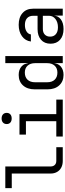

<svg xmlns="http://www.w3.org/2000/svg" viewBox="786 -1604 827 2440"><g transform="rotate(-90 1200.0 -383.5)"><path d="M375 0Q327 0 291 -19Q255 -38 235 -73Q215 -108 215 -155V-648H30V-730H305V-155Q305 -121 324 -101.5Q343 -82 375 -82H550V0Z M685 0V-82H880V-468H710V-550H970V-82H1155V0ZM915 -649Q882 -649 863 -666Q844 -683 844 -712Q844 -742 863 -759.5Q882 -777 915 -777Q948 -777 967 -759.5Q986 -742 986 -712Q986 -683 967 -666Q948 -649 915 -649Z M1468 10Q1386 10 1335.5 -45Q1285 -100 1285 -194V-355Q1285 -450 1335 -505Q1385 -560 1468 -560Q1536 -560 1577 -523Q1618 -486 1618 -424L1600 -445H1620L1618 -570V-730H1708V0H1618V-105H1600L1618 -126Q1618 -63 1577 -26.5Q1536 10 1468 10ZM1498 -68Q1554 -68 1586 -103Q1618 -138 1618 -200V-350Q1618 -412 1586 -447Q1554 -482 1498 -482Q1441 -482 1408 -448Q1375 -414 1375 -350V-200Q1375 -136 1408 -102Q1441 -68 1498 -68Z M2052 10Q1965 10 1915 -34.5Q1865 -79 1865 -155Q1865 -232 1915 -276Q1965 -320 2050 -320H2220V-375Q2220 -426 2189.5 -453.5Q2159 -481 2103 -481Q2054 -481 2021 -460.5Q1988 -440 1983 -405H1893Q1902 -476 1960 -518Q2018 -560 2105 -560Q2200 -560 2255 -511Q2310 -462 2310 -378V0H2222V-105H2207L2222 -120Q2222 -60 2175.5 -25Q2129 10 2052 10ZM2074 -61Q2138 -61 2179 -93Q2220 -125 2220 -175V-253H2052Q2007 -253 1981 -228Q1955 -203 1955 -160Q1955 -114 1986.5 -87.5Q2018 -61 2074 -61Z"/></g></svg>

Font: JetBrains Mono Zero
Style: Regular-Zero
Weight: 400
Designer: Philipp Nurullin, Konstantin Bulenkov
Foundry: JetBrains
Version: Version 2.211